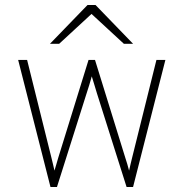

<svg xmlns="http://www.w3.org/2000/svg" viewBox="-20 -752 738 772"><path d="M183 0 53 -511H89L187 -117Q190 -105 193 -92.2Q196 -79.5 199 -66Q203 -79.5 206.8 -92.2Q210.5 -105 214 -117L336 -511H362L484 -117Q488 -105 491.8 -92.2Q495.5 -79.5 499 -66Q502 -79.5 505 -92.2Q508 -105 511 -117L609 -511H645L515 0H489L370 -376Q365 -392.5 359.8 -409.8Q354.5 -427 349 -445Q344 -427 338.8 -409.8Q333.5 -392.5 328 -376L209 0ZM181 -576 332 -732H364L515 -576H478L348 -696L218 -576Z"/></svg>

Font: Overpass Thin
Style: Regular
Weight: 250
Designer: Delve Withrington, Dave Bailey, Thomas Jockin
Foundry: Delve Fonts LLC
Version: Version 4.000